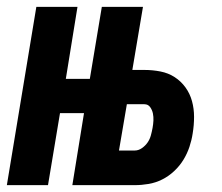

<svg xmlns="http://www.w3.org/2000/svg" viewBox="-27 -540 647 560"><path d="M-7 0 79 -520H199L165 -310H235L270 -520H390L359 -336H394Q418 -336 441 -331.5Q464 -327 482.5 -315Q501 -303 514 -285Q527 -267 533 -245Q539 -223 539 -199Q539 -175 535 -151Q532 -131 525.5 -111.5Q519 -92 508 -74Q497 -56 481 -41Q465 -26 446 -16.5Q427 -7 406.5 -3.5Q386 0 366 0H184L218 -210H148L113 0ZM320 -101H366Q377 -101 387 -108Q397 -115 403.5 -124.5Q410 -134 413 -145Q416 -156 418 -167Q420 -178 420.5 -188.5Q421 -199 419 -209Q417 -219 411 -227.5Q405 -236 394 -236H343Z"/></svg>

Font: Iosevka SS04 Extended Oblique
Style: Bold
Weight: 700
Width: 7
Italic angle: -9°
Monospace: yes
Designer: Belleve Invis
Foundry: Belleve Invis
Version: Version 19.0.0; ttfautohint (v1.8.4)